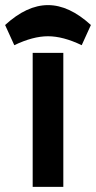

<svg xmlns="http://www.w3.org/2000/svg" viewBox="-107 -732 376 752"><path d="M249 -634 213 -555Q140 -590 81 -590Q22 -590 -51 -555L-87 -634Q-2 -712 81 -712Q164 -712 249 -634ZM21 0V-525H141V0Z"/></svg>

Font: BroshK
Style: Medium
Weight: 500
Designer: gluk
Foundry: gluk
Version: Version 0.60